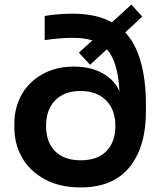

<svg xmlns="http://www.w3.org/2000/svg" viewBox="-20 -803 705 842"><path d="M43 -242V-260Q43 -332 75.5 -389Q108 -446 167.5 -478.5Q227 -511 304 -511Q376 -511 428.5 -482.5Q481 -454 504 -403Q497 -533 449 -587L375 -519L326 -572L385 -626Q349 -637 299 -637Q243 -637 176 -627V-733Q235 -743 299 -743Q403 -743 471 -705L556 -783L604 -730L529 -661Q620 -564 620 -340V-314Q620 -159 548 -70Q476 19 334 19Q242 19 176 -17Q110 -53 76.5 -112.5Q43 -172 43 -242ZM486 -251Q486 -322 445 -363Q404 -404 333 -404Q262 -404 222 -363Q182 -322 182 -251Q182 -180 221.5 -140Q261 -100 334 -100Q407 -100 446.5 -140Q486 -180 486 -251Z"/></svg>

Font: Sora-SIA SemiBold
Style: Regular
Weight: 600
Designer: Jonathan Barnbrook, Julián Moncada
Foundry: Barnbrook Fonts
Version: Version 2.000